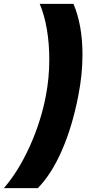

<svg xmlns="http://www.w3.org/2000/svg" viewBox="-99 -770 494 1001"><path d="M140 -270Q158 -363 158 -460Q158 -542 145.5 -616.5Q133 -691 108 -750H284Q331 -639 331 -485Q331 -380 309 -270Q278 -110 223.5 14.5Q169 139 98 211H-79Q-4 125 55 -4.5Q114 -134 140 -270Z"/></svg>

Font: Teachers ExtraBold
Style: Italic
Weight: 800
Designer: Alfredo Marco Pradil & Chank Diesel
Version: Version 0.009